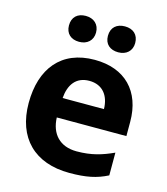

<svg xmlns="http://www.w3.org/2000/svg" viewBox="-113 -840 816 938"><g transform="rotate(15 295.0 -371.0)"><path d="M408 -335H199C204 -402 236 -450 304 -450C371 -450 407 -403 408 -335ZM517 -29V-144C460 -118 408 -101 332 -101C247 -101 199 -153 196 -236H548V-308C548 -462 457 -556 303 -556C134 -556 45 -443 45 -269C45 -93 149 10 325 10C409 10 462 -1 517 -29ZM205 -621C246 -621 274 -646 274 -686C274 -727 246 -752 205 -752C163 -752 137 -728 137 -686C137 -645 164 -621 205 -621ZM403 -621C444 -621 472 -646 472 -686C472 -728 445 -752 403 -752C362 -752 334 -729 334 -686C334 -644 362 -621 403 -621Z"/></g></svg>

Font: Passageway
Style: Regular
Weight: 700
Foundry: Ascender Corporation
Version: Version 1.11